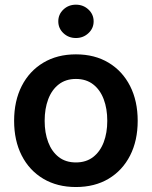

<svg xmlns="http://www.w3.org/2000/svg" viewBox="-20 -772 636 804"><path d="M297.9 11.2Q219.7 11.2 161.4 -23.4Q103 -58.1 71 -120.6Q39.1 -183.1 39.1 -266.1Q39.1 -349.1 71 -411.9Q103 -474.6 161.4 -509.5Q219.7 -544.4 297.9 -544.4Q376.5 -544.4 434.6 -509.5Q492.7 -474.6 524.7 -411.9Q556.6 -349.1 556.6 -266.1Q556.6 -183.1 524.7 -120.6Q492.7 -58.1 434.6 -23.4Q376.5 11.2 297.9 11.2ZM297.9 -91.8Q340.8 -91.8 370.1 -114.5Q399.4 -137.2 414.3 -176.5Q429.2 -215.8 429.2 -266.1Q429.2 -316.9 414.3 -356.4Q399.4 -396 370.1 -418.7Q340.8 -441.4 297.9 -441.4Q255.4 -441.4 226.1 -418.7Q196.8 -396 181.9 -356.4Q167 -316.9 167 -266.1Q167 -215.8 181.9 -176.5Q196.8 -137.2 225.8 -114.5Q254.9 -91.8 297.9 -91.8ZM297.9 -612.8Q267.1 -612.8 245.6 -633.1Q224.1 -653.3 224.1 -682.6Q224.1 -711.9 245.6 -732.2Q267.1 -752.4 297.9 -752.4Q328.6 -752.4 350.3 -732.2Q372.1 -711.9 372.1 -682.6Q372.1 -653.3 350.3 -633.1Q328.6 -612.8 297.9 -612.8Z"/></svg>

Font: Inter 20pt SemiBold
Style: Regular
Weight: 600
Version: Version 4.001;git-66647c0bb